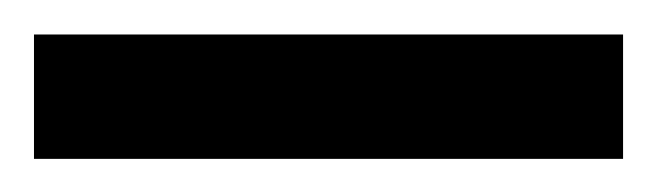

<svg xmlns="http://www.w3.org/2000/svg" viewBox="-20 -699 387 113"><path d="M0 -678.7H346.7V-605.5H0Z"/></svg>

Font: Andika
Style: Regular
Weight: 400
Designer: Victor Gaultney, Annie Olsen, Julie Remington, Don Collingsworth, Eric Hays
Foundry: SIL International
Version: Version 1.001